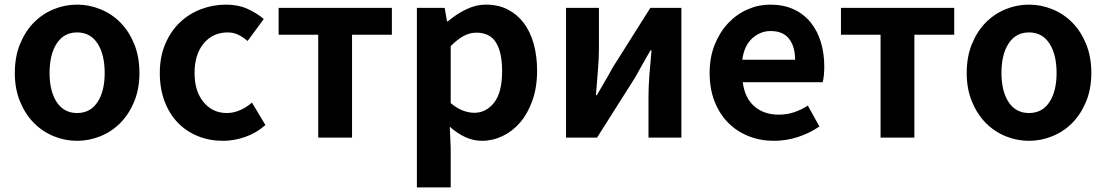

<svg xmlns="http://www.w3.org/2000/svg" viewBox="-20 -594 4776 829"><path d="M313 14Q260 14 211.5 -6Q163 -26 126 -63.5Q89 -101 66.5 -155.5Q44 -210 44 -279Q44 -349 66.5 -404Q89 -459 126 -496.5Q163 -534 211.5 -554Q260 -574 313 -574Q365 -574 414 -554Q463 -534 500 -496.5Q537 -459 559.5 -404Q582 -349 582 -279Q582 -210 559.5 -155.5Q537 -101 500 -63.5Q463 -26 414 -6Q365 14 313 14ZM313 -106Q370 -106 401 -153Q432 -200 432 -279Q432 -359 401 -406.5Q370 -454 313 -454Q256 -454 225 -406.5Q194 -359 194 -279Q194 -200 225 -153Q256 -106 313 -106Z M943 14Q885 14 835 -6Q785 -26 748.5 -63.5Q712 -101 691 -155.5Q670 -210 670 -279Q670 -349 693.5 -404Q717 -459 756 -496.5Q795 -534 847 -554Q899 -574 956 -574Q1008 -574 1048 -556Q1088 -538 1119 -512L1049 -417Q1028 -435 1007.5 -444.5Q987 -454 963 -454Q899 -454 859.5 -406.5Q820 -359 820 -279Q820 -200 859 -153Q898 -106 959 -106Q989 -106 1017 -118.5Q1045 -131 1068 -151L1126 -54Q1086 -19 1038 -2.5Q990 14 943 14Z M1354 -444H1183V-560H1672V-444H1500V0H1354Z M1780 -560H1900L1910 -502H1914Q1949 -532 1991.5 -553Q2034 -574 2079 -574Q2131 -574 2171.5 -553.5Q2212 -533 2240.5 -496Q2269 -459 2284 -406Q2299 -353 2299 -289Q2299 -217 2279 -160.5Q2259 -104 2226 -65.5Q2193 -27 2150 -6.5Q2107 14 2061 14Q2024 14 1989 -2Q1954 -18 1922 -47L1926 45V215H1780ZM2028 -107Q2079 -107 2113.5 -151Q2148 -195 2148 -287Q2148 -368 2121.5 -410.5Q2095 -453 2037 -453Q2008 -453 1981.5 -438.5Q1955 -424 1926 -395V-149Q1953 -126 1979 -116.5Q2005 -107 2028 -107Z M2424 -560H2566V-383Q2566 -341 2561.5 -288Q2557 -235 2553 -183H2557Q2564 -195 2573 -210.5Q2582 -226 2591 -241.5Q2600 -257 2609 -272.5Q2618 -288 2624 -300L2788 -560H2922V0H2780V-176Q2780 -219 2784 -271.5Q2788 -324 2793 -377H2789Q2782 -365 2773 -349.5Q2764 -334 2755 -318Q2746 -302 2737.5 -286.5Q2729 -271 2722 -259L2558 0H2424Z M3322 14Q3263 14 3212.5 -6Q3162 -26 3124.5 -63.5Q3087 -101 3065.5 -155.5Q3044 -210 3044 -279Q3044 -347 3066 -401.5Q3088 -456 3124.5 -494.5Q3161 -533 3208 -553.5Q3255 -574 3305 -574Q3363 -574 3406.5 -554Q3450 -534 3479.5 -498Q3509 -462 3524 -413Q3539 -364 3539 -306Q3539 -286 3537 -267.5Q3535 -249 3532 -239H3187Q3196 -170 3237.5 -134.5Q3279 -99 3342 -99Q3377 -99 3407.5 -109Q3438 -119 3468 -138L3518 -48Q3476 -19 3425.5 -2.5Q3375 14 3322 14ZM3413 -336Q3413 -393 3387 -426.5Q3361 -460 3307 -460Q3263 -460 3228 -428.5Q3193 -397 3185 -336Z M3782 -444H3611V-560H4100V-444H3928V0H3782Z M4423 14Q4370 14 4321.5 -6Q4273 -26 4236 -63.5Q4199 -101 4176.5 -155.5Q4154 -210 4154 -279Q4154 -349 4176.5 -404Q4199 -459 4236 -496.5Q4273 -534 4321.5 -554Q4370 -574 4423 -574Q4475 -574 4524 -554Q4573 -534 4610 -496.5Q4647 -459 4669.5 -404Q4692 -349 4692 -279Q4692 -210 4669.5 -155.5Q4647 -101 4610 -63.5Q4573 -26 4524 -6Q4475 14 4423 14ZM4423 -106Q4480 -106 4511 -153Q4542 -200 4542 -279Q4542 -359 4511 -406.5Q4480 -454 4423 -454Q4366 -454 4335 -406.5Q4304 -359 4304 -279Q4304 -200 4335 -153Q4366 -106 4423 -106Z"/></svg>

Font: SpoqaHanSans-Bold
Style: Regular
Weight: 700
Designer: [Spoqa Han Sans] Dong-huui Kim \uAE40 \uB3D9 \uD718   [Noto Sans] Ryoko NISHIZUKA \u897F \u585A \u6DBC \u5B50  (kana & i
Foundry: Spoqa (http://www.spoqa-han-sans.com)
Version: Version 2.000